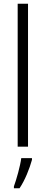

<svg xmlns="http://www.w3.org/2000/svg" viewBox="-20 -780 242 1021"><path d="M129 0V-760H74V0ZM150 70V61H93C88 102 67 176 54 211V221H84C113 178 137 117 150 70Z"/></svg>

Font: Noto Sans Thai Looped Condensed Light
Style: Regular
Weight: 300
Width: 3
Designer: Sasikarn Vongin, Ben Mitchell
Foundry: The Fontpad Ltd
Version: Version 1.001